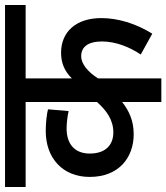

<svg xmlns="http://www.w3.org/2000/svg" viewBox="31 -693 662 764"><g transform="rotate(-90 362.0 -311.0)"><path d="M724 -540V-622H0V-540H338V-256C304 -218 267 -191 217 -191C172 -191 133 -217 133 -285C133 -344 170 -377 233 -377C256 -377 284 -373 302 -369L309 -451C290 -456 254 -460 223 -460C114 -460 40 -392 40 -285C40 -169 117 -110 210 -110C266 -110 305 -130 338 -156V0H432V-252C459 -294 491 -319 520 -319C557 -319 579 -292 579 -236C579 -182 557 -126 527 -82L610 -36C652 -104 672 -175 672 -239C672 -342 615 -399 534 -399C495 -399 461 -386 432 -356V-540Z"/></g></svg>

Font: Noto Sans SemiCondensed Medium
Style: Regular
Weight: 500
Width: 4
Designer: Monotype Design Team
Foundry: Monotype Imaging Inc.
Version: Version 2.013